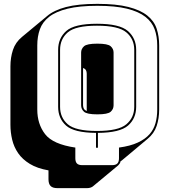

<svg xmlns="http://www.w3.org/2000/svg" viewBox="-20 -765 877 994"><path d="M431 209H277Q253 209 242 198Q231 187 231 163V117Q173 107 134.5 83.5Q96 60 74 28Q52 -4 43 -42Q34 -80 34 -119V-421Q34 -467 47 -506.5Q60 -546 94 -574L224 -682Q259 -712 321.5 -728.5Q384 -745 484 -745Q582 -745 644.5 -729Q707 -713 742.5 -684.5Q778 -656 791 -616.5Q804 -577 804 -530V-198Q804 -152 791 -113Q778 -74 744 -46L615 62Q612 64 609.5 66.5Q607 69 604 70Q603 77 599.5 82Q596 87 592 91L462 199Q458 203 449.5 206Q441 209 431 209ZM560 90Q579 90 587.5 81.5Q596 73 596 54V-1Q655 -9 693.5 -27Q732 -45 754 -70Q776 -95 785 -127.5Q794 -160 794 -198V-530Q794 -576 780.5 -613.5Q767 -651 732.5 -678Q698 -705 637.5 -720Q577 -735 484 -735Q391 -735 330 -720Q269 -705 234.5 -678Q200 -651 186.5 -613.5Q173 -576 173 -530V-198Q173 -123 213.5 -70.5Q254 -18 370 -1V54Q370 73 378.5 81.5Q387 90 406 90ZM477 0V-77Q363 -78 322 -115Q281 -152 281 -212V-507Q281 -567 323 -604.5Q365 -642 482 -642Q599 -642 642 -604.5Q685 -567 685 -507V-212Q685 -152 643 -115Q601 -78 487 -77V0ZM291 -212Q291 -156 331 -121.5Q371 -87 482 -87Q593 -87 634 -121.5Q675 -156 675 -212V-507Q675 -563 634 -597.5Q593 -632 482 -632Q371 -632 331 -597.5Q291 -563 291 -507ZM400 -220V-493Q400 -512 415 -525.5Q430 -539 484 -539Q538 -539 553 -525.5Q568 -512 568 -493V-220Q568 -200 553 -186.5Q538 -173 484 -173Q430 -173 415 -186.5Q400 -200 400 -220ZM410 -220Q410 -210 414 -202.5Q418 -195 429 -190V-384Q429 -394 425 -401.5Q421 -409 410 -413Z"/></svg>

Font: Bungee Shade
Style: Regular
Weight: 400
Designer: David Jonathan Ross
Foundry: David Jonathan Ross
Version: Version 1.001;PS 1.0;hotconv 1.0.72;makeotf.lib2.5.5900